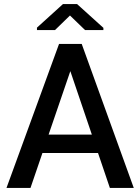

<svg xmlns="http://www.w3.org/2000/svg" viewBox="-20 -928 693 948"><path d="M433.5 -263.5 327.5 -576H327L220 -263.5ZM640.5 0H522.5L464 -172.5H189.5L130.5 0H12L271.5 -711H383.5ZM490.5 -779.5H400L325.5 -851.5L251.5 -779.5H162.5V-791.5L291 -908H360.5L490.5 -790.5Z"/></svg>

Font: Roberto Sans Medium
Style: Regular
Weight: 500
Designer: Google (font) & Cristiano Sobral (main changes)
Version: Version 1.000;October 12, 2021;FontCreator 14.0.0.2814 64-bi